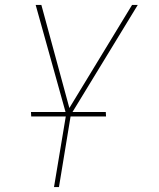

<svg xmlns="http://www.w3.org/2000/svg" viewBox="-20 -540 640 775"><path d="M198 215 247 -79 124 -520H147L260 -104L513 -520H536L266 -77L218 215ZM408 -70H106L105 -88H407Z"/></svg>

Font: Iosevka Aile Thin Oblique
Style: Regular
Weight: 100
Italic angle: -9°
Designer: Belleve Invis
Foundry: Belleve Invis
Version: Version 31.1.0; ttfautohint (v1.8.4)